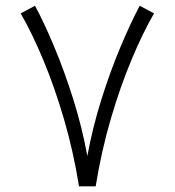

<svg xmlns="http://www.w3.org/2000/svg" viewBox="-20 -655 614 675"><path d="M257.8 0Q237.8 -124 204.8 -236.6Q171.9 -349.1 132.3 -443.8Q92.8 -538.6 52.7 -607.9L103 -634.8Q135.3 -575.2 170.7 -490.5Q206.1 -405.8 237.3 -306.9Q268.6 -208 287.1 -106.4Q305.7 -208 336.9 -306.9Q368.2 -405.8 403.8 -490.5Q439.5 -575.2 471.2 -634.8L521.5 -607.9Q481.4 -538.6 441.9 -443.8Q402.3 -349.1 369.4 -236.6Q336.4 -124 316.4 0Z"/></svg>

Font: Vazirmatn RD FD ExtraLight
Style: Regular
Weight: 200
Designer: Saber Rastikerdar
Foundry: Saber Rastikerdar
Version: Version 33.003